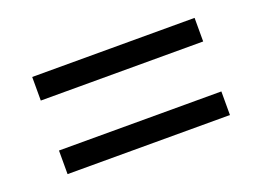

<svg xmlns="http://www.w3.org/2000/svg" viewBox="-55 -565 711 520"><g transform="rotate(-20 300.0 -305.0)"><path d="M66 -233H534V-165H66ZM66 -445H534V-377H66Z"/></g></svg>

Font: IBM Plex Serif Medm
Style: Regular
Weight: 500
Designer: Mike Abbink, Paul van der Laan, Pieter van Rosmalen
Foundry: Bold Monday
Version: Version 3.001